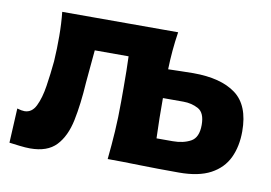

<svg xmlns="http://www.w3.org/2000/svg" viewBox="-61 -593 986 699"><g transform="rotate(10 432.0 -244.0)"><path d="M87.5 11Q70.5 11 47.5 8.2Q24.5 5.5 10 3.5L16.5 -124Q24.5 -121.5 32 -120.2Q39.5 -119 43.5 -119Q71 -119 85.5 -148.5Q100 -178 107 -223.5Q114 -269 118.5 -316.5Q121.5 -363.5 121.2 -410Q121 -456.5 116.5 -499H545Q539.5 -463.5 536.5 -429.5Q533.5 -395.5 532.5 -360Q555.5 -360.5 579.8 -361.2Q604 -362 625.5 -362Q727.5 -362 782.5 -321.2Q837.5 -280.5 837.5 -184Q837.5 -128.5 817.5 -86.2Q797.5 -44 753.2 -20.2Q709 3.5 636.5 3.5Q555.5 3.5 489 1.8Q422.5 0 372.5 0Q378 -53.5 381.2 -103.8Q384.5 -154 384.5 -216V-266Q384.5 -334 382.5 -381.5H257.5Q254.5 -350.5 251.8 -319.5Q249 -288.5 246.5 -261Q241.5 -180 228.8 -118.8Q216 -57.5 183.5 -23.2Q151 11 87.5 11ZM534.5 -105H594Q633.5 -105 660.8 -120Q688 -135 688 -181.5Q688 -226.5 663.2 -240Q638.5 -253.5 607.5 -253.5H532Q532 -215.5 532.5 -179.2Q533 -143 534.5 -105Z"/></g></svg>

Font: Commissioner Flair
Style: Bold
Weight: 700
Designer: Kostas Bartsokas
Foundry: Kostas Bartsokas
Version: Version 1.000; ttfautohint (v1.8.3)